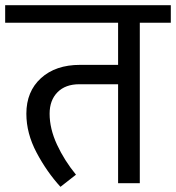

<svg xmlns="http://www.w3.org/2000/svg" viewBox="-40 -709 681 743"><path d="M621 -621H501V0H417V-383H267Q213 -383 182.5 -352Q152 -321 152 -269Q152 -211 180.5 -149.5Q209 -88 254 -33L194 14Q141 -44 101.5 -118.5Q62 -193 62 -269Q62 -355 118.5 -406.5Q175 -458 270 -458H417V-621H-20V-689H621Z"/></svg>

Font: Fira GO
Style: Regular
Weight: 400
Designer: Carrois Corporate
Foundry: Carrois Corporate GbR
Version: Version 0.300